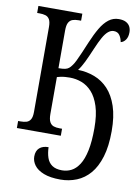

<svg xmlns="http://www.w3.org/2000/svg" viewBox="-103 -788 809 1106"><g transform="rotate(10 302.0 -235.5)"><path d="M329 249Q269 249 231 234Q193 219 175.5 195Q158 171 158 144Q158 111 177 94Q196 77 230 77Q231 111 240 138Q249 165 270.5 180Q292 195 329 195Q358 195 383.5 182Q409 169 429 138Q449 107 460 54.5Q471 2 471 -76Q471 -153 454.5 -204Q438 -255 411 -284.5Q384 -314 350.5 -326.5Q317 -339 282 -339Q269 -339 255 -338Q241 -337 229 -334.5Q217 -332 207 -329V-113Q207 -82 215.5 -66.5Q224 -51 238.5 -46Q253 -41 273 -41H288V0H31V-41H45Q65 -41 80 -45.5Q95 -50 103.5 -64.5Q112 -79 112 -108V-605Q112 -635 103.5 -649.5Q95 -664 80 -668.5Q65 -673 45 -673H31V-714H288V-673H273Q253 -673 238.5 -668Q224 -663 215.5 -648Q207 -633 207 -601V-381Q232 -381 245.5 -384Q259 -387 267.5 -394Q276 -401 283 -411Q292 -422 302 -442.5Q312 -463 324.5 -492Q337 -521 352 -557Q373 -607 394.5 -643.5Q416 -680 442 -700Q468 -720 501 -720Q527 -720 543 -711.5Q559 -703 566.5 -688.5Q574 -674 574 -655Q574 -628 562.5 -611.5Q551 -595 534 -591Q530 -614 518.5 -630.5Q507 -647 484 -647Q467 -647 451.5 -634Q436 -621 421.5 -595Q407 -569 390 -529Q368 -477 352.5 -445Q337 -413 320 -391Q371 -390 417 -372.5Q463 -355 497.5 -318Q532 -281 552 -221.5Q572 -162 572 -77Q572 12 553 74Q534 136 501 174.5Q468 213 423.5 231Q379 249 329 249Z"/></g></svg>

Font: Noto Serif Condensed
Style: Regular
Weight: 400
Width: 3
Designer: Monotype Design Team
Foundry: Monotype Imaging Inc.
Version: Version 2.015